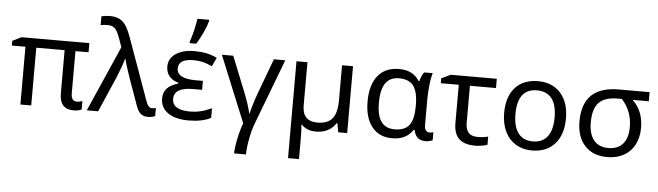

<svg xmlns="http://www.w3.org/2000/svg" viewBox="-57 -1049 5257 1533"><g transform="rotate(5 2571.0 -282.5)"><path d="M567.9 -62C537.1 -62 522 -82.5 522 -124V-462.9H627V-536.1H84L12.2 -501V-462.9H121.1V0H208V-462.9H435.1V-118.2C435.1 -32.7 472.2 9.8 545.9 9.8C573.7 9.8 595.7 5.4 611.8 -2.9V-71.8C599.6 -65.4 585 -62 567.9 -62Z M744.1 0 866.2 -280.8C892.1 -342.8 910.6 -394 921.4 -435.1H925.3C930.7 -408.2 947.3 -355 975.1 -275.9L1048.3 -70.8C1069.3 -11.7 1095.7 9.8 1144 9.8C1166 9.8 1185.1 5.9 1201.2 -2V-66.9C1189 -63.5 1179.2 -62 1171.4 -62C1147.9 -62 1134.3 -79.1 1121.1 -116.2L948.2 -598.1C930.2 -648.4 913.6 -684.6 898.9 -705.6C869.1 -747.6 831.1 -766.1 770 -766.1C748 -766.1 726.1 -763.2 704.1 -757.8V-687C721.2 -690.9 740.2 -692.9 760.3 -692.9C776.4 -692.9 789.6 -690.4 800.8 -685.1C811.5 -679.7 820.8 -671.4 829.1 -660.6C836.9 -649.9 846.2 -629.9 857.4 -601.1L884.3 -525.9L653.3 0Z M1424.8 -606H1477.5C1495.6 -634.8 1513.7 -668 1530.8 -706.1C1547.9 -744.1 1558.6 -773.4 1563.5 -793.9V-805.2H1469.7C1466.3 -781.2 1460.4 -751 1452.1 -713.4C1443.4 -675.8 1434.1 -644.5 1424.8 -620.1ZM1500 -314.9C1397.9 -314.9 1347.2 -342.3 1347.2 -397C1347.2 -447.8 1387.7 -473.1 1468.3 -473.1C1492.2 -473.1 1515.1 -470.7 1536.6 -466.3C1558.1 -461.9 1585 -452.1 1617.2 -438L1650.4 -507.8C1593.8 -534.7 1541.5 -545.9 1469.2 -545.9C1407.2 -545.9 1357.4 -533.2 1319.8 -507.8C1282.2 -482.4 1263.2 -447.8 1263.2 -403.8C1263.2 -343.3 1298.8 -300.3 1363.3 -282.2V-276.9C1277.8 -252 1244.1 -210.4 1244.1 -146C1244.1 -97.7 1263.7 -60.1 1303.2 -32.2C1342.3 -4.4 1397.5 9.8 1469.2 9.8C1543 9.8 1602.5 -2.4 1647.9 -26.9V-104C1583 -73.2 1529.3 -62 1474.1 -62C1380.9 -62 1332 -92.8 1332 -150.9C1332 -212.4 1382.3 -243.2 1483.4 -243.2H1556.2V-314.9Z M1950.2 240.2C1950.2 205.6 1954.6 164.6 1963.9 116.2C1972.7 67.9 1984.4 24.9 1999 -13.2L2197.3 -536.1H2106L2000 -251C1990.7 -226.1 1980.5 -195.8 1970.2 -161.1C1959.5 -126 1953.1 -102.1 1951.2 -88.9H1947.3C1944.3 -104.5 1937.5 -128.4 1927.2 -161.1C1916.5 -193.4 1905.3 -224.6 1893.1 -254.9L1780.3 -536.1H1689L1906.2 -5.9C1891.6 34.2 1879.4 77.6 1869.6 125C1859.9 172.4 1855 210.4 1855 240.2Z M2375 -536.1H2287.1V240.2H2375V84C2375 28.8 2373.5 -11.2 2370.1 -35.2H2374C2403.3 -5.4 2441.9 9.8 2489.3 9.8C2561 9.8 2614.7 -17.6 2650.4 -71.8H2655.3L2668.9 0H2740.2V-536.1H2652.3V-256.8C2652.3 -188.5 2640.1 -139.2 2615.2 -108.9C2590.3 -78.1 2550.3 -63 2495.1 -63C2415 -63 2375 -105.5 2375 -189.9Z M3100.1 9.8C3176.3 9.8 3228 -15.1 3267.1 -71.8H3274.4C3285.6 -19 3312.5 9.8 3369.1 9.8C3391.1 9.8 3415 2.9 3425.3 -2.9V-66.9C3415.5 -63.5 3405.3 -62 3395 -62C3372.1 -62 3354 -77.1 3354 -118.2V-326.2C3354 -359.4 3356.4 -397 3360.8 -439.5C3365.2 -481.4 3371.6 -513.7 3379.4 -536.1H3310.1C3296.9 -518.1 3286.1 -493.7 3278.3 -463.9H3272C3236.8 -518.6 3187 -545.9 3108.4 -545.9C3035.6 -545.9 2979.5 -521.5 2939.9 -473.1C2900.4 -424.3 2880.4 -355.5 2880.4 -266.1C2880.4 -179.2 2899.9 -111.3 2938.5 -63C2977.1 -14.6 3031.2 9.8 3100.1 9.8ZM3115.2 -63C3015.1 -63 2971.2 -130.9 2971.2 -265.1C2971.2 -403.3 3019 -472.2 3114.3 -472.2C3167.5 -472.2 3206.5 -456.5 3231 -424.8C3254.9 -393.1 3267.1 -340.3 3267.1 -267.1V-261.2C3267.1 -190.9 3255.4 -140.1 3231.4 -109.4C3207.5 -78.6 3168.9 -63 3115.2 -63Z M3523.4 -536.1 3450.2 -501V-461.9H3594.2V-154.8C3594.2 -44.9 3647.5 11.2 3766.6 11.2C3797.9 11.2 3838.9 4.9 3864.3 -4.9V-70.8C3841.3 -63.5 3813 -60.1 3779.3 -60.1C3715.3 -60.1 3683.6 -94.7 3683.6 -164.1V-461.9H3892.6V-536.1Z M4470.2 -269C4470.2 -354.5 4448.2 -421.9 4403.8 -471.7C4359.4 -521 4299.3 -545.9 4223.6 -545.9C4145 -545.9 4083.5 -521.5 4040 -473.1C3996.6 -424.3 3974.6 -356.4 3974.6 -269C3974.6 -212.9 3984.9 -164.1 4004.9 -121.6C4045.4 -37.1 4123 9.8 4220.2 9.8C4298.3 9.8 4359.4 -14.6 4403.8 -64C4448.2 -113.3 4470.2 -181.6 4470.2 -269ZM4065.4 -269C4065.4 -404.3 4117.2 -472.2 4221.2 -472.2C4324.7 -472.2 4379.4 -403.8 4379.4 -269C4379.4 -134.3 4324.7 -63 4222.7 -63C4119.1 -63 4065.4 -134.3 4065.4 -269Z M5074.2 -246.1C5074.2 -336.4 5045.4 -408.7 4987.3 -462.9H5117.2V-536.1H4870.6C4676.8 -536.1 4579.6 -442.9 4579.6 -255.9C4579.6 -172.9 4601.1 -107.9 4644.5 -61C4688 -13.7 4748 9.8 4825.2 9.8C4876 9.8 4920.4 -1 4958 -22C5033.2 -64 5074.2 -144.5 5074.2 -246.1ZM4670.4 -255.9C4670.4 -327.6 4686 -380.4 4717.3 -413.6C4748.5 -446.3 4799.8 -462.9 4870.6 -462.9H4901.4C4956.5 -401.9 4984.4 -329.1 4984.4 -244.1C4984.4 -127.4 4928.7 -63 4827.6 -63C4725.6 -63 4670.4 -130.4 4670.4 -255.9Z"/></g></svg>

Font: Noto Reveo Sans
Style: Regular
Weight: 400
Designer: Monotype Design team
Foundry: Monotype Imaging Inc.
Version: Version 1.04